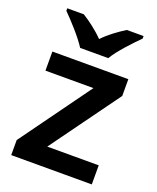

<svg xmlns="http://www.w3.org/2000/svg" viewBox="-142 -851 766 936"><g transform="rotate(20 241.0 -383.0)"><path d="M168 -606H314C340 -651 402 -716 439 -753V-766H352C317 -744 274 -714 240 -678C205 -714 164 -744 129 -766H43V-753C80 -716 140 -651 168 -606ZM449 0V-99H182L441 -456V-543H47V-444H296L31 -78V0Z"/></g></svg>

Font: Noto Sans Balinese SemiBold
Style: Regular
Weight: 600
Designer: Aditya Bayu, David Williams
Foundry: David Williams
Version: Version 2.005